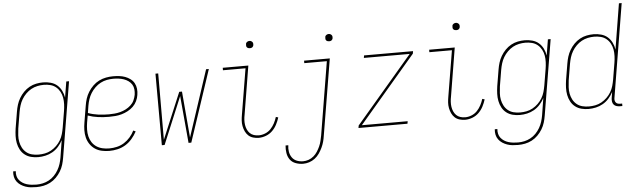

<svg xmlns="http://www.w3.org/2000/svg" viewBox="-58 -951 4613 1390"><g transform="rotate(-5 2248.5 -256.0)"><path d="M157 223Q136 223 116 221Q96 219 77.5 212.5Q59 206 43 195.5Q27 185 15.5 169.5Q4 154 0 135Q-4 116 -2 95H17Q15 113 19 130Q23 147 33.5 160Q44 173 58 182Q72 191 88.5 196Q105 201 123 203Q141 205 158 205Q181 205 204 200Q227 195 248.5 183.5Q270 172 287.5 154Q305 136 317.5 114.5Q330 93 337 70.5Q344 48 348 25L368 -100Q355 -75 336 -53.5Q317 -32 292.5 -18Q268 -4 241 2Q214 8 188 8Q161 8 136 1.5Q111 -5 91 -20.5Q71 -36 59 -58.5Q47 -81 42 -106.5Q37 -132 38 -159Q39 -186 43 -213L63 -333Q67 -358 74.5 -382.5Q82 -407 95.5 -430Q109 -453 128 -472.5Q147 -492 170.5 -505Q194 -518 219.5 -523Q245 -528 270 -528Q298 -528 325 -520.5Q352 -513 371.5 -496Q391 -479 403 -455Q415 -431 419 -404L438 -520H458L367 28Q363 53 355.5 78Q348 103 334 126Q320 149 300.5 168.5Q281 188 257 200.5Q233 213 207.5 218Q182 223 157 223ZM192 -10Q215 -10 238.5 -14.5Q262 -19 283.5 -31Q305 -43 323 -60.5Q341 -78 353.5 -99Q366 -120 372.5 -143Q379 -166 383 -189L403 -309Q407 -333 408 -357.5Q409 -382 405 -405Q401 -428 390 -448.5Q379 -469 361.5 -483.5Q344 -498 321 -504Q298 -510 273 -510Q250 -510 226.5 -505Q203 -500 182 -488.5Q161 -477 143 -459Q125 -441 112.5 -420Q100 -399 93 -376Q86 -353 82 -330L62 -210Q59 -186 57.5 -161.5Q56 -137 60.5 -114Q65 -91 75.5 -71Q86 -51 103.5 -36.5Q121 -22 144 -16Q167 -10 192 -10Z M705 8Q677 8 650 2Q623 -4 601.5 -18.5Q580 -33 565 -55Q550 -77 543.5 -103Q537 -129 537.5 -157Q538 -185 543 -213L563 -333Q567 -359 575 -384Q583 -409 597.5 -432Q612 -455 632 -474.5Q652 -494 676 -506Q700 -518 726.5 -523Q753 -528 778 -528Q801 -528 823 -525.5Q845 -523 865.5 -515.5Q886 -508 903.5 -495Q921 -482 931 -463.5Q941 -445 943.5 -423Q946 -401 942 -378Q939 -356 928.5 -334Q918 -312 900.5 -295Q883 -278 861 -266.5Q839 -255 816.5 -248.5Q794 -242 771 -240Q748 -238 725 -238Q685 -238 646 -243Q607 -248 571 -261L562 -210Q558 -185 557.5 -159.5Q557 -134 562.5 -110.5Q568 -87 581 -67Q594 -47 613.5 -34Q633 -21 657 -15.5Q681 -10 707 -10Q734 -10 762 -16.5Q790 -23 814.5 -38.5Q839 -54 858.5 -76.5Q878 -99 890 -124L907 -116Q892 -88 871 -63.5Q850 -39 823 -22.5Q796 -6 765.5 1Q735 8 705 8ZM725 -256Q746 -256 767 -258Q788 -260 808.5 -265.5Q829 -271 848.5 -281Q868 -291 884.5 -306Q901 -321 910 -340.5Q919 -360 923 -381Q926 -401 924 -420.5Q922 -440 912.5 -455.5Q903 -471 887.5 -482Q872 -493 854.5 -499Q837 -505 817.5 -507.5Q798 -510 778 -510Q755 -510 731.5 -505.5Q708 -501 686 -489.5Q664 -478 645.5 -460Q627 -442 614 -421Q601 -400 593.5 -377Q586 -354 582 -330L574 -279Q609 -266 647.5 -261Q686 -256 725 -256Z M1301 0H1281L1250 -343L1107 0H1087L1086 -520H1106L1105 -38L1246 -374H1266L1295 -38L1454 -520H1474Z M1791 8Q1770 8 1750 2Q1730 -4 1716 -17Q1702 -30 1693.5 -48Q1685 -66 1681 -86.5Q1677 -107 1678.5 -128Q1680 -149 1684 -171L1739 -502H1575V-520H1761L1703 -168Q1699 -149 1698 -130.5Q1697 -112 1699.5 -94.5Q1702 -77 1709 -61Q1716 -45 1728 -33Q1740 -21 1757 -15.5Q1774 -10 1793 -10Q1816 -10 1839.5 -19.5Q1863 -29 1880 -47Q1897 -65 1908.5 -87Q1920 -109 1927 -132L1944 -127Q1936 -101 1923 -76Q1910 -51 1890 -31.5Q1870 -12 1843.5 -2Q1817 8 1791 8ZM1783 -644Q1777 -644 1771.5 -646Q1766 -648 1762 -652.5Q1758 -657 1757.5 -663.5Q1757 -670 1758 -676Q1758 -681 1760.5 -685Q1763 -689 1767 -691.5Q1771 -694 1775 -695.5Q1779 -697 1784 -697Q1790 -697 1795.5 -694.5Q1801 -692 1805 -687.5Q1809 -683 1810 -676.5Q1811 -670 1810 -664Q1809 -659 1806.5 -655Q1804 -651 1800.5 -648.5Q1797 -646 1792.5 -645Q1788 -644 1783 -644Z M2095 223Q2067 223 2041 213.5Q2015 204 2000 183.5Q1985 163 1980.5 135.5Q1976 108 1979 80H1999Q1995 104 1999 127.5Q2003 151 2016 169.5Q2029 188 2050.5 196.5Q2072 205 2096 205Q2116 205 2136 198Q2156 191 2172.5 177Q2189 163 2200.5 145Q2212 127 2220.5 108Q2229 89 2233.5 69.5Q2238 50 2242 30L2330 -502H2166V-520H2353L2261 33Q2258 55 2252 77Q2246 99 2236 120Q2226 141 2212.5 160.5Q2199 180 2180 194.5Q2161 209 2139 216Q2117 223 2095 223ZM2359 -644Q2353 -644 2347.5 -646Q2342 -648 2338 -652.5Q2334 -657 2333.5 -663.5Q2333 -670 2334 -676Q2334 -681 2336.5 -685Q2339 -689 2343 -691.5Q2347 -694 2351 -695.5Q2355 -697 2360 -697Q2366 -697 2371.5 -694.5Q2377 -692 2381 -687.5Q2385 -683 2386 -676.5Q2387 -670 2386 -664Q2385 -659 2382.5 -655Q2380 -651 2376.5 -648.5Q2373 -646 2368.5 -645Q2364 -644 2359 -644Z M2516 0 2519 -18 2932 -502H2599L2602 -520H2958L2955 -502L2542 -18H2875L2872 0Z M3291 8Q3270 8 3250 2Q3230 -4 3216 -17Q3202 -30 3193.5 -48Q3185 -66 3181 -86.5Q3177 -107 3178.5 -128Q3180 -149 3184 -171L3239 -502H3075V-520H3261L3203 -168Q3199 -149 3198 -130.5Q3197 -112 3199.5 -94.5Q3202 -77 3209 -61Q3216 -45 3228 -33Q3240 -21 3257 -15.5Q3274 -10 3293 -10Q3316 -10 3339.5 -19.5Q3363 -29 3380 -47Q3397 -65 3408.5 -87Q3420 -109 3427 -132L3444 -127Q3436 -101 3423 -76Q3410 -51 3390 -31.5Q3370 -12 3343.5 -2Q3317 8 3291 8ZM3283 -644Q3277 -644 3271.5 -646Q3266 -648 3262 -652.5Q3258 -657 3257.5 -663.5Q3257 -670 3258 -676Q3258 -681 3260.5 -685Q3263 -689 3267 -691.5Q3271 -694 3275 -695.5Q3279 -697 3284 -697Q3290 -697 3295.5 -694.5Q3301 -692 3305 -687.5Q3309 -683 3310 -676.5Q3311 -670 3310 -664Q3309 -659 3306.5 -655Q3304 -651 3300.5 -648.5Q3297 -646 3292.5 -645Q3288 -644 3283 -644Z M3657 223Q3636 223 3616 221Q3596 219 3577.5 212.5Q3559 206 3543 195.5Q3527 185 3515.5 169.5Q3504 154 3500 135Q3496 116 3498 95H3517Q3515 113 3519 130Q3523 147 3533.5 160Q3544 173 3558 182Q3572 191 3588.5 196Q3605 201 3623 203Q3641 205 3658 205Q3681 205 3704 200Q3727 195 3748.5 183.5Q3770 172 3787.5 154Q3805 136 3817.5 114.5Q3830 93 3837 70.5Q3844 48 3848 25L3868 -100Q3855 -75 3836 -53.5Q3817 -32 3792.5 -18Q3768 -4 3741 2Q3714 8 3688 8Q3661 8 3636 1.5Q3611 -5 3591 -20.5Q3571 -36 3559 -58.5Q3547 -81 3542 -106.5Q3537 -132 3538 -159Q3539 -186 3543 -213L3563 -333Q3567 -358 3574.5 -382.5Q3582 -407 3595.5 -430Q3609 -453 3628 -472.5Q3647 -492 3670.5 -505Q3694 -518 3719.5 -523Q3745 -528 3770 -528Q3798 -528 3825 -520.5Q3852 -513 3871.5 -496Q3891 -479 3903 -455Q3915 -431 3919 -404L3938 -520H3958L3867 28Q3863 53 3855.5 78Q3848 103 3834 126Q3820 149 3800.5 168.5Q3781 188 3757 200.5Q3733 213 3707.5 218Q3682 223 3657 223ZM3692 -10Q3715 -10 3738.5 -14.5Q3762 -19 3783.5 -31Q3805 -43 3823 -60.5Q3841 -78 3853.5 -99Q3866 -120 3872.5 -143Q3879 -166 3883 -189L3903 -309Q3907 -333 3908 -357.5Q3909 -382 3905 -405Q3901 -428 3890 -448.5Q3879 -469 3861.5 -483.5Q3844 -498 3821 -504Q3798 -510 3773 -510Q3750 -510 3726.5 -505Q3703 -500 3682 -488.5Q3661 -477 3643 -459Q3625 -441 3612.5 -420Q3600 -399 3593 -376Q3586 -353 3582 -330L3562 -210Q3559 -186 3557.5 -161.5Q3556 -137 3560.5 -114Q3565 -91 3575.5 -71Q3586 -51 3603.5 -36.5Q3621 -22 3644 -16Q3667 -10 3692 -10Z M4188 8Q4161 8 4136 1.5Q4111 -5 4091 -20.5Q4071 -36 4059 -58.5Q4047 -81 4042 -106.5Q4037 -132 4038 -159Q4039 -186 4043 -213L4063 -333Q4067 -358 4074.5 -382.5Q4082 -407 4095.5 -430Q4109 -453 4128 -472.5Q4147 -492 4170.5 -505Q4194 -518 4219.5 -523Q4245 -528 4270 -528Q4298 -528 4325 -520.5Q4352 -513 4371.5 -496Q4391 -479 4403 -455Q4415 -431 4419 -404L4473 -735H4493L4381 -56Q4379 -47 4380.5 -38Q4382 -29 4387.5 -22Q4393 -15 4401.5 -12.5Q4410 -10 4419 -10H4433V8H4416Q4403 8 4391 4.5Q4379 1 4371 -8Q4363 -17 4361 -30Q4359 -43 4361 -56L4368 -100Q4355 -75 4336 -53.5Q4317 -32 4292.5 -18Q4268 -4 4241 2Q4214 8 4188 8ZM4192 -10Q4215 -10 4238.5 -14.5Q4262 -19 4283.5 -31Q4305 -43 4323 -60.5Q4341 -78 4353.5 -99Q4366 -120 4372.5 -143Q4379 -166 4383 -189L4403 -309Q4407 -333 4408 -357.5Q4409 -382 4405 -405Q4401 -428 4390 -448.5Q4379 -469 4361.5 -483.5Q4344 -498 4321 -504Q4298 -510 4273 -510Q4250 -510 4226.5 -505Q4203 -500 4182 -488.5Q4161 -477 4143 -459Q4125 -441 4112.5 -420Q4100 -399 4093 -376Q4086 -353 4082 -330L4062 -210Q4059 -186 4057.5 -161.5Q4056 -137 4060.5 -114Q4065 -91 4075.5 -71Q4086 -51 4103.5 -36.5Q4121 -22 4144 -16Q4167 -10 4192 -10Z"/></g></svg>

Font: Iosevka Thin
Style: Italic
Weight: 100
Italic angle: -9°
Monospace: yes
Designer: Belleve Invis
Foundry: Belleve Invis
Version: Version 32.5.0; ttfautohint (v1.8.4)